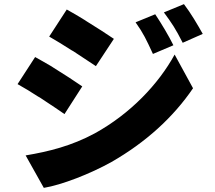

<svg xmlns="http://www.w3.org/2000/svg" viewBox="-20 -846 1040 929"><path d="M961 -682C937 -725 903 -783 870 -826L773 -786C812 -733 829 -708 864 -639L961 -682ZM531 -658C497 -681 448 -713 399 -743L390 -749C359 -768 329 -786 303 -800L218 -669C251 -650 289 -627 326 -603L335 -598C375 -572 414 -546 444 -526L531 -658ZM819 -627C797 -672 761 -732 731 -777L636 -738C675 -683 688 -654 720 -585L819 -627ZM519 -62C685 -157 818 -278 914 -419L825 -582C746 -438 611 -296 439 -201C326 -140 217 -113 104 -94L192 63C278 49 417 -5 519 -62ZM378 -428C343 -452 290 -487 238 -519L229 -525C201 -541 174 -557 150 -570L65 -439C96 -422 130 -401 164 -379L173 -374C176 -372 179 -370 182 -368L191 -362L200 -356C234 -334 266 -312 292 -294L378 -428Z"/></svg>

Font: Glow Sans SC Normal ExtraBold
Style: Regular
Weight: 800
Designer: Ryoko NISHIZUKA (kana, bopomofo & ideographs); Paul D. Hunt (Latin, Greek & Cyrillic); Sandoll Communications, Soo-young
Version: Version 0.93